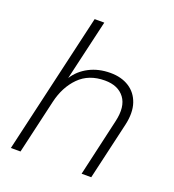

<svg xmlns="http://www.w3.org/2000/svg" viewBox="-133 -833 848 936"><g transform="rotate(20 291.0 -365.0)"><path d="M29 0 198 -730H248L175 -416Q203 -460 251.5 -485Q300 -510 361 -510Q418 -510 458 -484.5Q498 -459 514 -411.5Q530 -364 515 -298L446 0H396L464 -297Q483 -378 450 -422Q417 -466 348 -466Q265 -466 214 -414.5Q163 -363 144 -281L79 0Z"/></g></svg>

Font: Work Sans Light
Style: Italic
Weight: 300
Italic angle: -13°
Designer: Wei Huang
Foundry: Wei Huang
Version: Version 2.010; ttfautohint (v1.8.3)